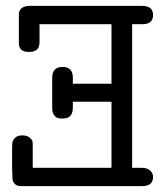

<svg xmlns="http://www.w3.org/2000/svg" viewBox="-20 -631 565 651"><path d="M21 -57V-127Q21 -140 22 -147.5Q23 -155 31 -163.5Q39 -172 55 -172Q72 -172 81 -164Q90 -156 90.5 -150.5Q91 -145 91 -137V-62H358V-286H227V-266Q227 -229 193 -229Q183 -229 176.5 -230.5Q170 -232 163.5 -240.5Q157 -249 157 -265V-367Q157 -404 192 -404H193Q227 -404 227 -367V-347H358V-549H114V-488Q114 -455 80 -455H77Q42 -455 44 -488V-587Q49 -611 81 -611H462Q499 -611 499 -580Q499 -549 463 -549H428V-62H460Q479 -62 489 -53Q499 -44 499 -31Q499 0 462 0H49Q30 0 23 -20Q22 -22 22 -37Z"/></svg>

Font: CMU Typewriter Text
Style: Regular
Weight: 500
Monospace: yes
Version: Version 0.7.0